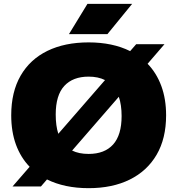

<svg xmlns="http://www.w3.org/2000/svg" viewBox="-20 -971 924 1001"><path d="M193.5 1H45.5L134.5 -101.5Q88 -149.5 63.2 -217Q38.5 -284.5 38.5 -370Q38.5 -491.5 87.5 -576.5Q136.5 -661.5 227.2 -705.8Q318 -750 442 -750Q567 -750 658.5 -704.5L690 -740.5H837.5L749.5 -638.5Q796 -590.5 821 -522.8Q846 -455 846 -370Q846 -249 796.5 -164.2Q747 -79.5 656.5 -34.8Q566 10 442 10Q316.5 10 225 -35.5ZM270.5 -374Q270.5 -315 284 -273.5L527.5 -553.5Q491.5 -571.5 442 -571.5Q360 -571.5 315.2 -523Q270.5 -474.5 270.5 -374ZM442 -168.5Q525.5 -168.5 569.8 -217.8Q614 -267 614 -366Q614 -424 599.5 -466.5L356 -186Q391.5 -168.5 442 -168.5ZM339.5 -793 436 -951H669L540 -793Z"/></svg>

Font: Encode Sans SemiExpanded SemiExpanded Black
Style: Regular
Weight: 900
Width: 6
Designer: Multiple Designers
Foundry: Impallari Type
Version: Version 3.000; ttfautohint (v1.8.3) -l 8 -r 50 -G 200 -x 14 